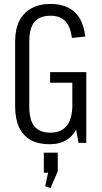

<svg xmlns="http://www.w3.org/2000/svg" viewBox="-20 -727 520 977"><path d="M232 7Q176 7 136.5 -14.5Q97 -36 77 -79.5Q57 -123 57 -186V-516Q57 -578 78 -620Q99 -662 139.5 -684.5Q180 -707 237 -707Q289 -707 326.5 -688.5Q364 -670 386 -633Q408 -596 414 -541L346 -534Q339 -591 312.5 -619Q286 -647 238 -647Q183 -647 156 -616Q129 -585 129 -516V-185Q129 -116 155 -84Q181 -52 236 -52Q290 -52 318 -85Q346 -118 348 -183H392Q392 -121 373 -79Q354 -37 319 -15Q284 7 232 7ZM348 -168V-344L371 -306H235V-360H419V0H380ZM274 50V145L237 230L210 221L236 99L270 151L203 152V50Z"/></svg>

Font: Pathway Extreme Condensed Light
Style: Regular
Weight: 300
Width: 3
Version: Version 1.001;gftools[0.9.26]